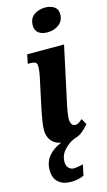

<svg xmlns="http://www.w3.org/2000/svg" viewBox="-150 -818 618 1107"><g transform="rotate(-15 159.0 -265.0)"><path d="M148 -687Q148 -729 175.5 -749.5Q203 -770 243 -770Q275 -770 296.5 -755.5Q318 -741 318 -711Q318 -671 289 -649.5Q260 -628 220 -628Q188 -628 168 -643Q148 -658 148 -687ZM280 -94 300 -59Q278 -34 258.5 -18.5Q239 -3 211 4Q176 19 148.5 49Q121 79 121 120Q121 142 133.5 155.5Q146 169 166 169Q182 169 220 160L206 224Q171 240 131 240Q81 240 53.5 215Q26 190 26 143Q26 95 54 60.5Q82 26 131 7Q94 0 74 -25.5Q54 -51 54 -89Q54 -131 80 -249L108 -380Q118 -424 118 -452Q118 -469 109.5 -475.5Q101 -482 80 -482H63L74 -536H294L224 -211Q209 -143 209 -112Q209 -93 216.5 -82Q224 -71 237 -71Q248 -71 256.5 -76Q265 -81 280 -94Z"/></g></svg>

Font: Noto Serif CondExtraBold
Style: Italic
Weight: 800
Width: 3
Italic angle: -12°
Designer: Monotype Design Team
Foundry: Monotype Imaging Inc.
Version: Version 1.001